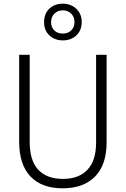

<svg xmlns="http://www.w3.org/2000/svg" viewBox="-20 -1011 682 1041"><path d="M558 -240Q558 -117 495 -53.5Q432 10 320 10Q206 10 145 -54.5Q84 -119 84 -242V-714H141V-242Q141 -140 187.5 -90.5Q234 -41 322 -41Q407 -41 454 -90.5Q501 -140 501 -238V-714H558ZM321 -792Q277 -792 248 -819Q219 -846 219 -891Q219 -937 247.5 -964Q276 -991 321 -991Q364 -991 393.5 -963.5Q423 -936 423 -892Q423 -846 394 -819Q365 -792 321 -792ZM321 -829Q349 -829 366.5 -846.5Q384 -864 384 -891Q384 -919 366 -937Q348 -955 321 -955Q293 -955 275 -937Q257 -919 257 -891Q257 -864 274 -846.5Q291 -829 321 -829Z"/></svg>

Font: Noto Sans Kannada SemiCondensed Light
Style: Regular
Weight: 300
Width: 4
Designer: Jelle Bosma - Monotype Design Team
Foundry: Monotype Imaging Inc.
Version: Version 2.005; ttfautohint (v1.8.4.7-5d5b)